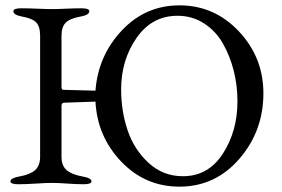

<svg xmlns="http://www.w3.org/2000/svg" viewBox="-20 -684 1055 718"><path d="M644 -625Q548 -625 490.5 -542Q433 -459 433 -350Q433 -268 457.5 -196Q482 -124 536 -74.5Q590 -25 664 -25Q759 -25 813.5 -109.5Q868 -194 868 -305Q868 -364 854 -419.5Q840 -475 813.5 -521.5Q787 -568 743 -596.5Q699 -625 644 -625ZM48 5Q19 5 19 -6Q19 -18 52 -24Q92 -31 111 -47.5Q130 -64 130 -98V-550Q130 -585 115.5 -600Q101 -615 63 -622Q30 -628 30 -642Q30 -653 59 -653Q87 -653 120.5 -651.5Q154 -650 176 -650Q196 -650 226.5 -651.5Q257 -653 285 -653Q314 -653 314 -642Q314 -628 281 -622Q242 -615 226 -599.5Q210 -584 210 -550V-358Q210 -348 218 -348L337 -345Q347 -476 435.5 -570Q524 -664 651 -664Q782 -664 873.5 -566.5Q965 -469 965 -335Q965 -194 875 -90Q785 14 651 14Q523 14 433.5 -79.5Q344 -173 337 -304L220 -300Q210 -300 210 -288V-98Q210 -64 229.5 -47.5Q249 -31 289 -24Q322 -18 322 -6Q322 5 293 5Q265 5 231.5 2.5Q198 0 176 0Q152 0 114 2.5Q76 5 48 5Z"/></svg>

Font: EB Garamond SC 12
Style: Regular
Weight: 400
Version: Version 0.016 ; ttfautohint (v0.97) -l 8 -r 50 -G 200 -x 0 -